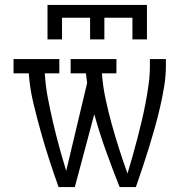

<svg xmlns="http://www.w3.org/2000/svg" viewBox="-20 -760 790 780"><path d="M173 -600V-740H577V-600H518V-688H404V-600H346V-688H232V-600ZM218 0Q198 -56 179.5 -113Q161 -170 145 -227.5Q129 -285 115 -343.5Q101 -402 97 -462H35V-520H221V-462H162Q165 -411 174.5 -361.5Q184 -312 195.5 -262.5Q207 -213 220.5 -164Q234 -115 249 -66L334 -423Q333 -433 331.5 -442.5Q330 -452 329 -462H267V-520H453V-462H394Q398 -409 409 -357.5Q420 -306 434 -255.5Q448 -205 464 -155Q480 -105 498 -55Q509 -91 519 -127Q529 -163 538.5 -199Q548 -235 556.5 -271.5Q565 -308 572 -345Q579 -382 584 -419Q589 -456 589 -494V-520H654V-494Q654 -451 647 -409Q640 -367 630.5 -325.5Q621 -284 609.5 -243Q598 -202 585.5 -161.5Q573 -121 559.5 -80.5Q546 -40 532 0H466Q437 -73 410.5 -146.5Q384 -220 363 -296L284 0Z"/></svg>

Font: Iosevka Etoile Light
Style: Regular
Weight: 300
Designer: Belleve Invis
Foundry: Belleve Invis
Version: Version 25.0.1; ttfautohint (v1.8.4)